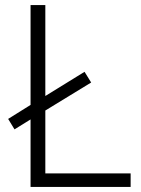

<svg xmlns="http://www.w3.org/2000/svg" viewBox="-20 -734 555 754"><path d="M100 0V-265L37 -226L12 -267L100 -322V-714H158V-357L312 -452L338 -410L158 -300V-53H493V0Z"/></svg>

Font: Noto Traditional Nushu Light
Style: Regular
Weight: 300
Designer: LIU Zhao
Foundry: LiuZhao Studio
Version: Version 2.003; ttfautohint (v1.8.4.7-5d5b)